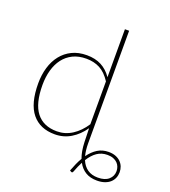

<svg xmlns="http://www.w3.org/2000/svg" viewBox="-160 -840 1012 1140"><g transform="rotate(20 346.5 -270.0)"><path d="M581.5 160Q626 160 649.8 139Q673.5 118 673.5 86Q673.5 72.5 668.8 59.5Q664 46.5 654 36.2Q644 26 628.2 19.8Q612.5 13.5 591 13.5Q553.5 13.5 525.5 32.8Q497.5 52 475 88.5Q489.5 123.5 516 141.8Q542.5 160 581.5 160ZM432 -393.5Q401 -441 363.5 -460.8Q326 -480.5 277.5 -480.5Q229 -480.5 193 -462.8Q157 -445 133 -413.5Q109 -382 97 -339Q85 -296 85 -245.5Q85 -128 129.2 -71.5Q173.5 -15 258.5 -15Q310.5 -15 354.8 -43.5Q399 -72 432 -122.5ZM458.5 -13Q458.5 32.5 467.5 66Q492 32 522.2 13.2Q552.5 -5.5 591.5 -5.5Q617 -5.5 636 2Q655 9.5 667.8 22.2Q680.5 35 686.8 51.5Q693 68 693 86Q693 105 686 122Q679 139 665.2 151.5Q651.5 164 630.8 171.2Q610 178.5 582.5 178.5Q539.5 178.5 510 160.5Q480.5 142.5 463 109.5Q455 124 448 140.5Q441 157 434 175.5Q431 182 428 183Q425 184 420 181L412.5 176.5Q422 151.5 431.8 129.5Q441.5 107.5 453 88.5Q445 67.5 440.8 42.8Q436.5 18 435.5 -10.5L433 -98Q400 -49.5 354.2 -21.8Q308.5 6 253 6Q159 6 108.5 -56Q58 -118 58 -245.5Q58 -299.5 71.8 -346Q85.5 -392.5 112.8 -427Q140 -461.5 180.2 -481.2Q220.5 -501 273.5 -501Q326.5 -501 365.2 -480.8Q404 -460.5 432 -420V-723H458.5Z"/></g></svg>

Font: Lato ExtraLight
Style: Regular
Weight: 275
Designer: Lukasz Dziedzic with Adam Twardoch and Botio Nikoltchev
Foundry: tyPoland Lukasz Dziedzic
Version: Version 2.015; 2015-08-06; http://www.latofonts.com/